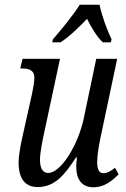

<svg xmlns="http://www.w3.org/2000/svg" viewBox="-20 -786 535 816"><path d="M205 -619 202 -606H237C276 -631 313 -668 350 -706C367 -671 392 -629 417 -606H451L454 -619C436 -657 412 -720 403 -766H319C291 -721 238 -657 205 -619ZM377 10C425 10 459 -20 484 -45L469 -73C450 -58 435 -50 418 -50C402 -50 393 -66 393 -96C393 -126 400 -166 407 -200L478 -536H389L336 -283C313 -173 240 -51 185 -51C158 -51 150 -77 150 -107C150 -140 162 -196 171 -237L235 -536H76L66 -495H74C110 -495 126 -483 126 -456C126 -436 121 -411 116 -387L77 -212C69 -176 59 -129 59 -94C59 -38 79 9 140 9C212 9 254 -41 303 -117H307C305 -98 304 -86 304 -77C304 -30 323 10 377 10Z"/></svg>

Font: Noto Serif ExtraCondensed
Style: Italic
Weight: 400
Width: 2
Italic angle: -12°
Designer: Monotype Design Team
Foundry: Monotype Imaging Inc.
Version: Version 2.014